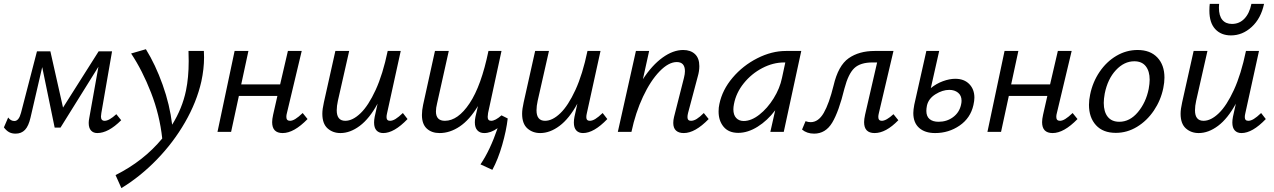

<svg xmlns="http://www.w3.org/2000/svg" viewBox="-27 -678 6551 987"><path d="M596 -60Q530 6 473 6Q453 6 441 -7Q429 -20 429 -46Q429 -57 432 -72L479 -335L284 -22H254L190 -333L130 -74Q120 -30 101.5 -10.5Q83 9 53 9Q34 9 20 1.5Q6 -6 -7 -23L15 -74Q28 -56 47 -56Q70 -56 81 -98L163 -414H232L297 -125L480 -414H549L494 -97Q492 -83 492 -79Q492 -57 511 -57Q534 -57 571 -91Z M1022 -383Q1022 -324 1008 -259Q984 -153 924 -49Q864 55 779 142.5Q694 230 597 289L567 222Q711 150 807 34Q794 -87 749.5 -201.5Q705 -316 647 -403L723 -425Q772 -346 809 -242.5Q846 -139 858 -37Q910 -121 929 -212Q943 -279 943 -364Q943 -398 942 -416H1021Q1022 -405 1022 -383Z M1554 -66Q1484 6 1426 6Q1372 6 1372 -50Q1372 -65 1377 -88L1399 -185H1201L1161 0H1091L1179 -416H1250L1213 -244H1413L1453 -416H1524L1448 -97Q1445 -87 1445 -77Q1445 -57 1464 -57Q1476 -57 1491.5 -66.5Q1507 -76 1529 -97Z M2068 -66Q1999 6 1943 6Q1921 6 1908.5 -7.5Q1896 -21 1896 -48Q1896 -61 1899 -77L1914 -145Q1872 -68 1822.5 -31Q1773 6 1723 6Q1684 6 1657 -18Q1630 -42 1630 -93Q1630 -117 1638 -152L1697 -416H1768L1710 -160Q1704 -133 1704 -111Q1704 -57 1748 -57Q1786 -57 1826.5 -96Q1867 -135 1904 -215.5Q1941 -296 1966 -416H2033L1963 -97Q1960 -85 1960 -76Q1960 -57 1978 -57Q1991 -57 2006.5 -66.5Q2022 -76 2044 -97Z M2583 -69Q2576 -7 2554.5 67.5Q2533 142 2504 195L2443 167Q2492 95 2531 -19Q2496 6 2462 6Q2440 6 2427 -8Q2414 -22 2414 -49Q2414 -62 2417 -77L2430 -133Q2387 -62 2336.5 -28Q2286 6 2233 6Q2192 6 2167 -17Q2142 -40 2142 -87Q2142 -111 2148 -139L2209 -416H2280L2220 -147Q2214 -123 2214 -105Q2214 -57 2260 -57Q2327 -57 2387 -147Q2447 -237 2484 -416H2551L2482 -97Q2480 -81 2480 -77Q2480 -57 2498 -57Q2519 -57 2551 -85Z M3095 -66Q3026 6 2970 6Q2948 6 2935.5 -7.5Q2923 -21 2923 -48Q2923 -61 2926 -77L2941 -145Q2899 -68 2849.5 -31Q2800 6 2750 6Q2711 6 2684 -18Q2657 -42 2657 -93Q2657 -117 2665 -152L2724 -416H2795L2737 -160Q2731 -133 2731 -111Q2731 -57 2775 -57Q2813 -57 2853.5 -96Q2894 -135 2931 -215.5Q2968 -296 2993 -416H3060L2990 -97Q2987 -85 2987 -76Q2987 -57 3005 -57Q3018 -57 3033.5 -66.5Q3049 -76 3071 -97Z M3616 -66Q3546 6 3488 6Q3462 6 3448 -7Q3434 -20 3434 -46Q3434 -61 3438 -77L3489 -278Q3494 -298 3494 -312Q3494 -359 3452 -359Q3410 -359 3363.5 -311Q3317 -263 3278.5 -181Q3240 -99 3219 0H3149L3242 -416H3310L3278 -271Q3325 -343 3379 -382Q3433 -421 3485 -421Q3523 -421 3545.5 -400Q3568 -379 3568 -338Q3568 -312 3560 -285L3510 -97Q3507 -85 3507 -76Q3507 -57 3525 -57Q3539 -57 3554.5 -66.5Q3570 -76 3591 -97Z M4092 -416 4002 0H3933L3958 -111Q3918 -58 3867.5 -26.5Q3817 5 3768 5Q3719 5 3693 -26Q3667 -57 3667 -105Q3667 -126 3671 -143Q3686 -216 3739 -278.5Q3792 -341 3866 -378.5Q3940 -416 4013 -416ZM3993 -278 4010 -357H4004Q3947 -357 3891.5 -328Q3836 -299 3796.5 -250Q3757 -201 3746 -143Q3743 -128 3743 -116Q3743 -87 3757.5 -71.5Q3772 -56 3796 -56Q3835 -56 3876.5 -88.5Q3918 -121 3950 -172.5Q3982 -224 3993 -278Z M4591 -60Q4527 6 4469 6Q4415 6 4415 -50Q4415 -65 4420 -88L4482 -357H4458Q4396 -357 4365 -328Q4334 -299 4314 -223Q4285 -104 4251 -47.5Q4217 9 4158 9Q4121 9 4096 -12L4114 -55Q4128 -50 4140 -50Q4180 -50 4207.5 -97.5Q4235 -145 4258 -238Q4282 -341 4335.5 -378.5Q4389 -416 4469 -416H4566L4491 -97Q4488 -85 4488 -77Q4488 -57 4506 -57Q4529 -57 4566 -91Z M4982 -176Q4982 -160 4977 -138Q4962 -71 4906 -32.5Q4850 6 4780 6Q4728 6 4698 -20.5Q4668 -47 4668 -97Q4668 -113 4673 -140L4735 -416H4801L4758 -225Q4786 -248 4820 -260.5Q4854 -273 4884 -273Q4929 -273 4955.5 -246Q4982 -219 4982 -176ZM4916 -160Q4916 -187 4898 -201.5Q4880 -216 4853 -216Q4818 -216 4782 -193.5Q4746 -171 4738 -135Q4735 -120 4735 -108Q4735 -80 4751.5 -66Q4768 -52 4798 -52Q4840 -52 4872 -75.5Q4904 -99 4913 -138Q4916 -150 4916 -160Z M5512 -66Q5442 6 5384 6Q5330 6 5330 -50Q5330 -65 5335 -88L5357 -185H5159L5119 0H5049L5137 -416H5208L5171 -244H5371L5411 -416H5482L5406 -97Q5403 -87 5403 -77Q5403 -57 5422 -57Q5434 -57 5449.5 -66.5Q5465 -76 5487 -97Z M5571 -139Q5571 -164 5577 -192Q5590 -256 5625.5 -308.5Q5661 -361 5712 -391Q5763 -421 5821 -421Q5886 -421 5922.5 -382.5Q5959 -344 5959 -279Q5959 -254 5953 -225Q5940 -162 5904.5 -109.5Q5869 -57 5818 -26Q5767 5 5709 5Q5643 5 5607 -34.5Q5571 -74 5571 -139ZM5878 -221Q5883 -249 5883 -268Q5883 -312 5863 -337.5Q5843 -363 5804 -363Q5752 -363 5709.5 -317.5Q5667 -272 5652 -197Q5647 -169 5647 -149Q5647 -103 5667.5 -77.5Q5688 -52 5727 -52Q5781 -52 5822.5 -101.5Q5864 -151 5878 -221Z M6480 -66Q6411 6 6355 6Q6333 6 6320.5 -7.5Q6308 -21 6308 -48Q6308 -61 6311 -77L6326 -145Q6284 -68 6234.5 -31Q6185 6 6135 6Q6096 6 6069 -18Q6042 -42 6042 -93Q6042 -117 6050 -152L6109 -416H6180L6122 -160Q6116 -133 6116 -111Q6116 -57 6160 -57Q6198 -57 6238.5 -96Q6279 -135 6316 -215.5Q6353 -296 6378 -416H6445L6375 -97Q6372 -85 6372 -76Q6372 -57 6390 -57Q6403 -57 6418.5 -66.5Q6434 -76 6456 -97ZM6190 -623Q6190 -646 6192 -658H6240Q6239 -651 6239 -639Q6239 -597 6256.5 -576Q6274 -555 6306 -555Q6344 -555 6370 -582Q6396 -609 6406 -658H6471Q6455 -583 6407.5 -539.5Q6360 -496 6301 -496Q6250 -496 6220 -528.5Q6190 -561 6190 -623Z"/></svg>

Font: Ysabeau Medium
Style: Italic
Weight: 500
Italic angle: -12°
Designer: Christian Thalmann (Catharsis Fonts)
Version: Version 0.003